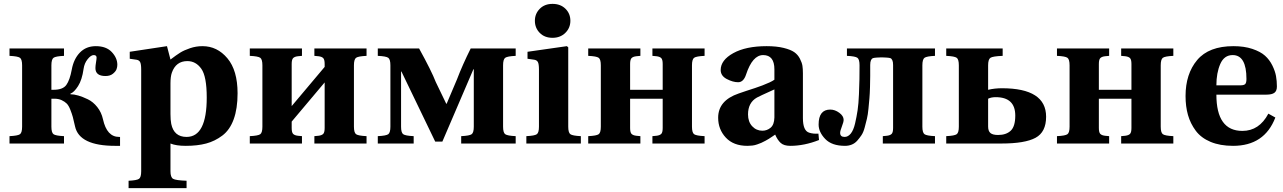

<svg xmlns="http://www.w3.org/2000/svg" viewBox="-20 -740 6618 990"><path d="M29 0V-38Q72 -40 83 -48Q94 -56 94 -87V-403Q94 -434 83 -442Q72 -450 29 -452V-490H310V-452Q267 -450 256 -442Q245 -434 245 -403V-277H256Q304 -277 322 -302Q340 -327 350 -381Q360 -436 392 -469Q424 -502 474 -502Q528 -502 556.5 -471.5Q585 -441 585 -406Q585 -395 581 -383.5Q577 -372 562.5 -360Q548 -348 524 -348Q472 -348 472 -389Q472 -400 475 -418Q478 -436 478 -443Q478 -456 463 -456Q449 -456 432 -435Q415 -414 411 -385Q403 -328 382.5 -296Q362 -264 343 -257V-254Q361 -254 383.5 -247.5Q406 -241 433 -228Q460 -215 481.5 -188Q503 -161 511 -125Q531 -34 594 -34H599V12H574Q389 12 367 -88Q360 -120 355.5 -136.5Q351 -153 342.5 -174.5Q334 -196 324 -206Q314 -216 298 -223.5Q282 -231 261 -231H245V-87Q245 -56 256 -48Q267 -40 310 -38V0Z M643 192Q686 190 697 182Q708 174 708 143V-381Q708 -410 702.5 -420Q697 -430 684 -432L649 -437V-473L841 -502L859 -433Q889 -456 909 -468.5Q929 -481 960 -491.5Q991 -502 1024 -502Q1100 -502 1152.5 -439.5Q1205 -377 1205 -259Q1205 -180 1185 -125Q1165 -70 1126.5 -41Q1088 -12 1043 0Q998 12 938 12Q888 12 859 0V143Q859 174 872.5 182Q886 190 942 192V230H643ZM859 -152Q859 -121 863 -101Q877 -34 942 -34Q1046 -34 1046 -237Q1046 -346 1018 -385.5Q990 -425 946 -425Q887 -425 866 -365Q859 -345 859 -310Z M1268 0V-38Q1311 -40 1322 -48Q1333 -56 1333 -87V-403Q1333 -434 1322 -442Q1311 -450 1268 -452V-490H1537V-452L1516 -450Q1499 -448 1491.5 -440.5Q1484 -433 1484 -410V-193L1654 -395V-410Q1654 -433 1646.5 -440.5Q1639 -448 1622 -450L1601 -452V-490H1870V-452Q1827 -450 1816 -442Q1805 -434 1805 -403V-87Q1805 -56 1816 -48Q1827 -40 1870 -38V0H1601V-38L1622 -40Q1639 -42 1646.5 -49.5Q1654 -57 1654 -80V-315L1484 -113V-80Q1484 -57 1491.5 -49.5Q1499 -42 1516 -40L1537 -38V0Z M1928 0V-38Q1971 -40 1982 -48Q1993 -56 1993 -87V-403Q1993 -434 1982 -442Q1971 -450 1928 -452V-490H2141Q2205 -374 2227 -317L2281 -205H2283L2336 -330Q2365 -406 2407 -490H2639V-452Q2596 -450 2585 -442Q2574 -434 2574 -403V-87Q2574 -56 2585 -48Q2596 -40 2639 -38V0H2358V-38Q2401 -40 2412 -48Q2423 -56 2423 -87V-383H2421L2261 -10H2224L2050 -371H2048V-87Q2048 -56 2059 -48Q2070 -40 2113 -38V0Z M2738 -633Q2738 -669 2763 -694.5Q2788 -720 2829 -720Q2870 -720 2895.5 -695Q2921 -670 2921 -633Q2921 -596 2895 -570.5Q2869 -545 2829 -545Q2788 -545 2763 -570.5Q2738 -596 2738 -633ZM2694 0V-38Q2737 -40 2748 -48Q2759 -56 2759 -87V-381Q2759 -410 2753.5 -420Q2748 -430 2735 -432L2700 -437V-473L2903 -502L2910 -496V-87Q2910 -56 2921 -48Q2932 -40 2975 -38V0Z M3013 0V-38Q3056 -40 3067 -48Q3078 -56 3078 -87V-403Q3078 -434 3067 -442Q3056 -450 3013 -452V-490H3282V-452L3261 -450Q3244 -448 3236.5 -440.5Q3229 -433 3229 -410V-277H3397V-410Q3397 -433 3389.5 -440.5Q3382 -448 3365 -450L3344 -452V-490H3613V-452Q3570 -450 3559 -442Q3548 -434 3548 -403V-87Q3548 -56 3559 -48Q3570 -40 3613 -38V0H3344V-38L3365 -40Q3382 -42 3389.5 -49.5Q3397 -57 3397 -80V-231H3229V-80Q3229 -57 3236.5 -49.5Q3244 -42 3261 -40L3282 -38V0Z M3683 -133Q3683 -222 3789 -258Q3800 -262 3828.5 -271.5Q3857 -281 3873 -286Q3889 -291 3911 -299.5Q3933 -308 3948 -315Q3963 -322 3973 -329V-382Q3973 -456 3915 -456Q3860 -456 3827 -356Q3814 -316 3786 -316Q3759 -316 3727.5 -332.5Q3696 -349 3696 -379Q3696 -430 3761 -466Q3826 -502 3933 -502Q3984 -502 4020.5 -493Q4057 -484 4075.5 -471Q4094 -458 4104.5 -437.5Q4115 -417 4117.5 -401Q4120 -385 4120 -362V-131Q4120 -66 4152 -56Q4173 -49 4200 -51L4203 -18Q4127 12 4055 12Q4022 12 4005.5 -3Q3989 -18 3977 -46Q3974 -44 3961.5 -35.5Q3949 -27 3944 -24Q3939 -21 3926.5 -14Q3914 -7 3905.5 -3.5Q3897 0 3884.5 4.5Q3872 9 3859.5 10.5Q3847 12 3834 12Q3762 12 3722.5 -30.5Q3683 -73 3683 -133ZM3837 -150Q3837 -112 3858.5 -89Q3880 -66 3911 -66Q3935 -66 3953.5 -81.5Q3972 -97 3973 -134V-279Q3891 -242 3883 -237Q3837 -211 3837 -150Z M4201 -98Q4201 -175 4261 -175Q4285 -175 4307.5 -158.5Q4330 -142 4330 -122Q4330 -111 4321 -88Q4312 -65 4312 -55Q4312 -34 4335 -34Q4353 -34 4367 -51.5Q4381 -69 4389 -103.5Q4397 -138 4402 -171.5Q4407 -205 4409 -254.5Q4411 -304 4411.5 -332.5Q4412 -361 4412 -403Q4412 -434 4401 -442Q4390 -450 4347 -452V-490H4801V-452Q4758 -450 4747 -442Q4736 -434 4736 -403V-87Q4736 -56 4747 -48Q4758 -40 4801 -38V0H4532V-38L4553 -40Q4570 -42 4577.5 -49.5Q4585 -57 4585 -80V-405Q4585 -421 4581 -429.5Q4577 -438 4571.5 -440Q4566 -442 4553 -443L4532 -444H4520L4499 -443Q4486 -442 4480.5 -440Q4475 -438 4471 -429.5Q4467 -421 4467 -405Q4467 -369 4467 -348.5Q4467 -328 4466 -292Q4465 -256 4463 -233.5Q4461 -211 4458 -179.5Q4455 -148 4450 -127.5Q4445 -107 4438.5 -82.5Q4432 -58 4422 -43Q4412 -28 4400 -14.5Q4388 -1 4372 5.5Q4356 12 4337 12Q4269 12 4235 -23.5Q4201 -59 4201 -98Z M4859 0V-38Q4902 -40 4913 -48Q4924 -56 4924 -87V-403Q4924 -434 4913 -442Q4902 -450 4859 -452V-490H5150V-452Q5099 -450 5087 -442Q5075 -434 5075 -403V-277Q5109 -285 5146 -285Q5374 -285 5374 -138Q5374 -59 5319.5 -29.5Q5265 0 5144 0ZM5075 -88Q5075 -64 5087 -54Q5099 -44 5126 -44Q5168 -44 5191.5 -66Q5215 -88 5215 -144Q5215 -239 5114 -239Q5091 -239 5075 -231Z M5430 0V-38Q5473 -40 5484 -48Q5495 -56 5495 -87V-403Q5495 -434 5484 -442Q5473 -450 5430 -452V-490H5699V-452L5678 -450Q5661 -448 5653.5 -440.5Q5646 -433 5646 -410V-277H5814V-410Q5814 -433 5806.5 -440.5Q5799 -448 5782 -450L5761 -452V-490H6030V-452Q5987 -450 5976 -442Q5965 -434 5965 -403V-87Q5965 -56 5976 -48Q5987 -40 6030 -38V0H5761V-38L5782 -40Q5799 -42 5806.5 -49.5Q5814 -57 5814 -80V-231H5646V-80Q5646 -57 5653.5 -49.5Q5661 -42 5678 -40L5699 -38V0Z M6093 -245Q6093 -359 6153 -430.5Q6213 -502 6340 -502Q6395 -502 6437 -488Q6479 -474 6502.5 -453Q6526 -432 6540.5 -402.5Q6555 -373 6559.5 -347.5Q6564 -322 6564 -294Q6564 -271 6551 -261.5Q6538 -252 6510 -252H6252Q6252 -65 6386 -65Q6473 -65 6520 -154L6556 -134Q6500 12 6338 12Q6271 12 6222 -8.5Q6173 -29 6145.5 -66Q6118 -103 6105.5 -147Q6093 -191 6093 -245ZM6252 -300H6376Q6394 -300 6400.5 -306.5Q6407 -313 6407 -333Q6407 -456 6336 -456Q6292 -456 6272 -410Q6252 -364 6252 -300Z"/></svg>

Font: Heuristica
Style: Bold
Weight: 700
Version: Version 1.0.2